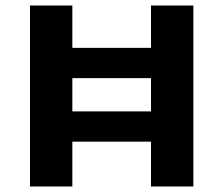

<svg xmlns="http://www.w3.org/2000/svg" viewBox="-20 -678 812 698"><path d="M529 0V-658H683V0ZM89 0V-658H243V0ZM140 -163V-273H628V-163ZM140 -394V-504H628V-394Z"/></svg>

Font: Ysabeau Infant ExtraBold
Style: Regular
Weight: 800
Designer: Christian Thalmann (Catharsis Fonts)
Version: Version 2.001;gftools[0.9.30]; featfreeze: ss01,ss02,lnum